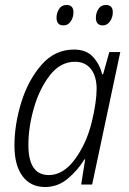

<svg xmlns="http://www.w3.org/2000/svg" viewBox="-20 -741 519 771"><path d="M275 -692Q275 -721 247 -721Q227 -721 217 -704.5Q207 -688 207 -670Q207 -639 235 -639Q253 -639 264 -655Q275 -671 275 -692ZM433 -692Q433 -721 405 -721Q385 -721 375 -704.5Q365 -688 365 -670Q365 -639 393 -639Q410 -639 421.5 -655Q433 -671 433 -692ZM94 -159Q94 -231 116.5 -308.5Q139 -386 181 -439.5Q223 -493 281 -493Q322 -493 345 -464Q368 -435 368 -384Q368 -331 348 -249Q327 -164 280.5 -101Q234 -38 176 -38Q94 -38 94 -159ZM319 -101H322L306 0H350L463 -532H419L394 -443H390Q381 -482 354 -512Q327 -542 277 -542Q200 -542 146.5 -480.5Q93 -419 65.5 -330Q38 -241 38 -157Q38 -77 70.5 -33.5Q103 10 161 10Q212 10 252 -23.5Q292 -57 319 -101Z"/></svg>

Font: Noto Sans UI SemiCondensed Light
Style: Italic
Weight: 300
Width: 4
Designer: Monotype Design Team
Foundry: Monotype Imaging Inc.
Version: 1.001